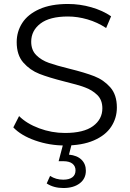

<svg xmlns="http://www.w3.org/2000/svg" viewBox="-20 -726 655 966"><path d="M47 -85 76 -142Q114 -104 177 -80.5Q240 -57 307 -57Q401 -57 448 -91.5Q495 -126 495 -181Q495 -223 469.5 -248Q444 -273 407 -286.5Q370 -300 304 -316Q225 -336 178 -354.5Q131 -373 97.5 -411Q64 -449 64 -514Q64 -567 92 -610.5Q120 -654 178 -680Q236 -706 322 -706Q382 -706 439.5 -689.5Q497 -673 539 -644L514 -585Q470 -614 420 -628.5Q370 -643 322 -643Q230 -643 183.5 -607.5Q137 -572 137 -516Q137 -474 162.5 -448.5Q188 -423 226.5 -409.5Q265 -396 330 -380Q407 -361 454.5 -342.5Q502 -324 535 -286.5Q568 -249 568 -185Q568 -132 539.5 -88.5Q511 -45 452 -19.5Q393 6 307 6Q229 6 157.5 -19Q86 -44 47 -85ZM215 197 232 159Q261 178 298 178Q328 178 344 166Q360 154 360 131Q360 110 344.5 97.5Q329 85 298 85H275L299 -6H342L327 52Q368 56 390 77.5Q412 99 412 133Q412 173 381 196.5Q350 220 299 220Q250 220 215 197Z"/></svg>

Font: Idrija
Style: Regular
Weight: 400
Designer: Julieta Ulanovsky
Foundry: Julieta Ulanovsky
Version: Version 7.200